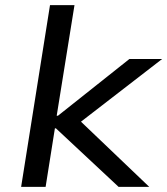

<svg xmlns="http://www.w3.org/2000/svg" viewBox="-20 -725 649 745"><path d="M62 0 174 -705H269L200 -276H205L482 -496H609L275 -238L271 -275L559 0H440L197 -227H193L157 0Z"/></svg>

Font: Nunito Sans 7pt SemiExpanded
Style: Italic
Weight: 400
Width: 6
Italic angle: -9°
Designer: Vernon Adams
Foundry: Vernon Adams
Version: Version 3.101;gftools[0.9.27]